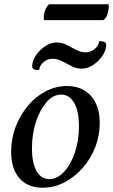

<svg xmlns="http://www.w3.org/2000/svg" viewBox="-20 -863 527 895"><path d="M179 12Q109 12 70.5 -32Q32 -76 32 -156Q32 -217 53 -272Q74 -327 110 -370Q146 -413 193 -437.5Q240 -462 292 -462Q363 -462 404 -416Q445 -370 445 -290Q445 -230 423.5 -175.5Q402 -121 364.5 -79Q327 -37 279.5 -12.5Q232 12 179 12ZM210 -28Q247 -28 278.5 -62Q310 -96 329 -152Q348 -208 348 -275Q348 -344 326 -383Q304 -422 265 -422Q228 -422 197.5 -387.5Q167 -353 148 -296Q129 -239 129 -172Q129 -103 150.5 -65.5Q172 -28 210 -28ZM162 -536Q130 -536 130 -553Q130 -579 147.5 -605Q165 -631 191 -648Q217 -665 244 -665Q269 -665 291 -653.5Q313 -642 335 -630.5Q357 -619 381 -619Q402 -619 420.5 -634Q439 -649 443 -671Q475 -671 475 -655Q475 -629 457.5 -603Q440 -577 414 -560Q388 -543 360 -543Q336 -543 314 -554.5Q292 -566 270 -577.5Q248 -589 224 -589Q202 -589 183.5 -574Q165 -559 162 -536ZM462 -769H185Q184 -771 184 -778Q184 -798 191 -816.5Q198 -835 209 -843H486Q486 -841 486.5 -839Q487 -837 487 -835Q487 -815 480.5 -796Q474 -777 462 -769Z"/></svg>

Font: Petrona Medium
Style: Italic
Weight: 500
Italic angle: -9°
Designer: Ringo R. Seeber
Foundry: Ringo R. Seeber
Version: Version 2.001; ttfautohint (v1.8.3)